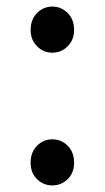

<svg xmlns="http://www.w3.org/2000/svg" viewBox="-20 -550 318 583"><path d="M139 -390Q112 -390 92.5 -409.5Q73 -429 73 -459Q73 -491 92.5 -510.5Q112 -530 139 -530Q166 -530 185.5 -510.5Q205 -491 205 -459Q205 -429 185.5 -409.5Q166 -390 139 -390ZM139 13Q112 13 92.5 -6Q73 -25 73 -56Q73 -88 92.5 -107.5Q112 -127 139 -127Q166 -127 185.5 -107.5Q205 -88 205 -56Q205 -25 185.5 -6Q166 13 139 13Z"/></svg>

Font: Chiron Sans HK TT
Style: Regular
Weight: 400
Designer: Ryoko NISHIZUKA 西塚涼子 (kana, bopomofo & ideographs); Paul D. Hunt (Latin, Greek & Cyrillic); Sandoll Communications 산돌커뮤니
Foundry: Adobe
Version: Version 2.022;hotconv 1.0.109;makeotfexe 2.5.65596